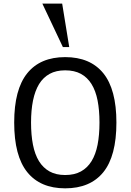

<svg xmlns="http://www.w3.org/2000/svg" viewBox="-20 -1031 723 1063"><path d="M58.6 -352.5Q58.6 -536.1 130.9 -625.5Q203.1 -714.8 340.8 -714.8Q479.5 -714.8 552 -625.5Q624.5 -536.1 624.5 -352.5Q624.5 -167 552 -77.6Q479.5 11.7 340.8 11.7Q203.1 11.7 130.9 -77.9Q58.6 -167.5 58.6 -352.5ZM151.9 -352.5Q151.9 -283.7 162.4 -230Q172.9 -176.3 195.8 -138.7Q218.8 -101.6 254.4 -81.8Q290 -62 340.8 -62Q392.1 -62 428 -81.8Q463.9 -101.6 486.8 -138.7Q509.8 -176.3 520.3 -230Q530.8 -283.7 530.8 -352.5Q530.8 -420.9 520.3 -474.6Q509.8 -528.3 486.8 -565.4Q463.9 -602.5 428 -622.1Q392.1 -641.6 340.8 -641.6Q290.5 -641.6 254.9 -622.1Q219.2 -602.5 196.3 -565.4Q173.8 -528.3 162.8 -474.6Q151.9 -420.9 151.9 -352.5ZM328.1 -770.5 214.4 -1011.2H324.2L363.3 -770.5Z"/></svg>

Font: Mako
Style: Regular
Weight: 400
Designer: vernon adams
Foundry: vernon adams
Version: Version 1.100; ttfautohint (v1.8.4.7-5d5b);gftools[0.9.33]